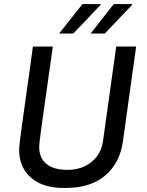

<svg xmlns="http://www.w3.org/2000/svg" viewBox="-20 -915 722 945"><path d="M240 -686 216 -516Q198 -391 185.5 -300.5Q173 -210 173 -191Q173 -137 209 -108Q245 -79 311 -79Q383 -79 430.5 -118Q478 -157 487 -221L552 -686H650L585 -219Q570 -112 497.5 -51Q425 10 305 10H292Q190 10 132 -41Q74 -92 74 -180Q74 -193 86 -283Q98 -373 123 -548L142 -686ZM475 -895 476 -892 341 -750H271L386 -895ZM630 -895 631 -892 496 -750H426L540 -895Z"/></svg>

Font: Chivo
Style: Italic
Weight: 400
Italic angle: -8.05°
Designer: Hector Gatti
Foundry: Omnibus-Type
Version: Version 1.007